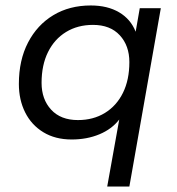

<svg xmlns="http://www.w3.org/2000/svg" viewBox="-20 -500 647 702"><path d="M372 182 416 -63Q389 -28 343.5 -9Q298 10 242 10Q182 10 138.5 -16.5Q95 -43 72 -89Q49 -135 49 -193Q49 -280 82.5 -344.5Q116 -409 175 -444.5Q234 -480 312 -480Q373 -480 415.5 -455Q458 -430 476 -384L491 -470H568L453 182ZM265 -61Q321 -61 363.5 -87Q406 -113 429.5 -160.5Q453 -208 453 -273Q453 -333 418 -371Q383 -409 320 -409Q264 -409 221.5 -383Q179 -357 155.5 -309.5Q132 -262 132 -197Q132 -137 167 -99Q202 -61 265 -61Z"/></svg>

Font: Gantari
Style: Italic
Weight: 400
Italic angle: -10°
Designer: Anugrah Pasau
Foundry: Lafontype
Version: Version 1.000; ttfautohint (v1.8.3)